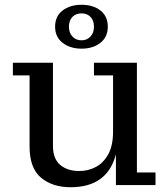

<svg xmlns="http://www.w3.org/2000/svg" viewBox="-20 -776 704 805"><path d="M322 -572Q274 -572 242.5 -596.5Q211 -621 211 -664Q211 -708 242.5 -732Q274 -756 322 -756Q370 -756 401 -732Q432 -708 432 -664Q432 -621 401 -596.5Q370 -572 322 -572ZM322 -607Q345 -607 359.5 -623Q374 -639 374 -664Q374 -690 359.5 -705Q345 -720 322 -720Q298 -720 283.5 -705Q269 -690 269 -664Q269 -639 283.5 -623Q298 -607 322 -607ZM276 9Q200 9 152 -31Q104 -71 104 -162V-460H34V-513H202V-165Q202 -110 232.5 -84.5Q263 -59 312 -59Q350 -59 382 -76Q414 -93 434 -129.5Q454 -166 454 -224V-460H374V-513H554V-53H632V0H466V-129Q430 9 276 9Z"/></svg>

Font: Montagu Slab 16pt
Style: Regular
Weight: 400
Designer: Florian Karsten
Foundry: Florian Karsten
Version: Version 1.000; ttfautohint (v1.8.3)